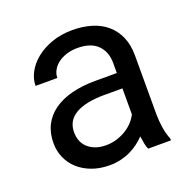

<svg xmlns="http://www.w3.org/2000/svg" viewBox="-103 -640 750 752"><g transform="rotate(-20 272.0 -264.0)"><path d="M394.5 0Q389.6 -9.8 386.7 -24.7Q383.8 -39.6 381.8 -55.7Q369.1 -42.5 353.3 -30.5Q337.4 -18.6 318.6 -9.5Q299.8 -0.5 277.8 4.6Q255.9 9.8 231.4 9.8Q190.9 9.8 158 -2.4Q125 -14.6 101.8 -35.6Q78.6 -56.6 65.9 -85.2Q53.2 -113.8 53.2 -146.5Q53.2 -189 69.8 -221.4Q86.4 -253.9 117.4 -275.9Q148.4 -297.9 192.4 -309.1Q236.3 -320.3 290.5 -320.3H380.4V-361.8Q380.4 -409.2 352.1 -437.3Q323.7 -465.3 268.6 -465.3Q243.2 -465.3 222.2 -458.5Q201.2 -451.7 186.3 -440.2Q171.4 -428.7 163.1 -413.6Q154.8 -398.4 154.8 -381.8H64Q64 -410.2 78.9 -438Q93.8 -465.8 121.1 -488Q148.4 -510.3 187.3 -524.2Q226.1 -538.1 273.9 -538.1Q316.9 -538.1 353.3 -527.1Q389.6 -516.1 415.5 -493.9Q441.4 -471.7 456.1 -438.5Q470.7 -405.3 470.7 -360.8V-115.2Q470.7 -88.4 475.3 -58.8Q480 -29.3 489.3 -7.8V0ZM244.6 -68.8Q269 -68.8 290.5 -75.7Q312 -82.5 329.6 -93.5Q347.2 -104.5 360.1 -118.7Q373 -132.8 380.4 -147.9V-256.3H305.2Q227.5 -256.3 185.5 -232.2Q143.6 -208 143.6 -159.2Q143.6 -140.1 149.9 -123.5Q156.2 -106.9 169.2 -95Q182.1 -83 200.9 -75.9Q219.7 -68.8 244.6 -68.8Z"/></g></svg>

Font: Dirooz
Style: Regular
Weight: 400
Foundry: DejaVu fonts team - Redesigned by Saber Rastikerdar
Version: Version 0.2.1